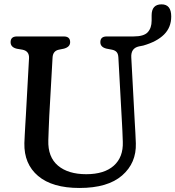

<svg xmlns="http://www.w3.org/2000/svg" viewBox="-20 -872 828 906"><path d="M555.5 -293.5 538.5 -602Q537.5 -618.5 530.2 -626.5Q523 -634.5 508.5 -637.5L482.5 -642.5Q453.5 -649.5 453.5 -673Q453.5 -700 483.5 -700H609.5Q659 -700 677.2 -720Q695.5 -740 695.5 -774.5V-799.5Q695.5 -851.5 742.5 -851.5Q788 -851.5 788 -794Q788 -743 754.2 -709.2Q720.5 -675.5 656 -657L635.5 -653Q597 -644.5 599.5 -601L616 -294Q617.5 -269 618.8 -245.2Q620 -221.5 621 -196Q624 -103 556.2 -44Q488.5 15 355 15Q227 15 160 -41.5Q93 -98 95 -196.5Q95.5 -212 96.8 -236Q98 -260 99.5 -284.5Q101 -309 102 -326L117 -597.5Q118.5 -631 86 -637.5L59.5 -642Q30 -649 30 -673Q30 -700 60 -700H281Q311 -700 311 -673Q311 -650.5 282 -642.5L257.5 -637.5Q229.5 -631.5 228 -600L212.5 -325.5Q210.5 -290 209.8 -261.8Q209 -233.5 208 -210Q205.5 -131 253.5 -90.5Q301.5 -50 387 -50Q472 -50 517 -90.2Q562 -130.5 559.5 -202.5Q558.5 -235 557.5 -255Q556.5 -275 555.5 -293.5Z"/></svg>

Font: Fraunces 72pt SuperSoft
Style: Regular
Weight: 400
Version: Version 1.000;[b76b70a41]